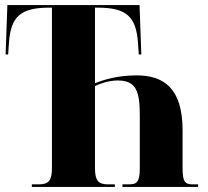

<svg xmlns="http://www.w3.org/2000/svg" viewBox="-20 -734 815 754"><path d="M105 0H431V-10H404C365 -10 353 -26 353 -75V-396C369 -404 405 -418 442 -418C516 -418 529 -374 529 -279V-73C529 -17 516 -10 485 -10H461V0H758V-10H737C706 -10 697 -21 697 -73V-222C697 -388 623 -438 516 -438C439 -438 382 -419 353 -407V-704H362C476 -704 515 -670 522 -564L525 -520H535L528 -714H9L2 -520H12L15 -564C22 -670 61 -704 175 -704H184V-75C184 -26 172 -10 133 -10H105Z"/></svg>

Font: Noto Serif Display ExtraCondensed Black
Style: Regular
Weight: 900
Width: 2
Designer: Monotype Design Team
Foundry: Monotype Imaging Inc.
Version: Version 2.009